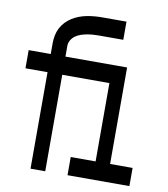

<svg xmlns="http://www.w3.org/2000/svg" viewBox="-82 -805 765 874"><g transform="rotate(10 300.0 -367.5)"><path d="M118 0V-446H16V-530H118V-580Q118 -598 121.5 -616Q125 -634 133.5 -650.5Q142 -667 154.5 -680Q167 -693 182 -702.5Q197 -712 214 -718.5Q231 -725 249 -728.5Q267 -732 285 -733.5Q303 -735 321 -735H432V-651H321Q306 -651 292 -650Q278 -649 264.5 -646.5Q251 -644 237.5 -639.5Q224 -635 212.5 -627Q201 -619 193.5 -606.5Q186 -594 186 -580V-530H471V-84H575V0H289V-84H404V-446H186V0Z"/></g></svg>

Font: Iosevka Curly Medium Extended
Style: Regular
Weight: 500
Width: 7
Monospace: yes
Designer: Belleve Invis
Foundry: Belleve Invis
Version: Version 11.1.0; ttfautohint (v1.8.3)